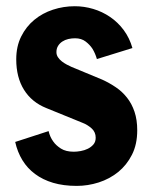

<svg xmlns="http://www.w3.org/2000/svg" viewBox="-20 -590 492 623"><path d="M137.7 -164.6Q142.1 -145.5 152.8 -130.9Q161.6 -118.2 177.7 -107.9Q193.8 -97.7 219.7 -97.7Q229.5 -97.7 241.9 -99.9Q254.4 -102.1 265.1 -107.4Q275.9 -112.8 283.2 -121.3Q290.5 -129.9 290.5 -143.1Q290.5 -161.1 277.8 -172.9Q265.1 -184.6 248 -191.4L130.4 -239.3Q83 -258.3 57.9 -298.6Q32.7 -338.9 32.7 -397.5Q32.7 -439.5 48.8 -471.7Q64.9 -503.9 91.3 -525.6Q117.7 -547.4 151.9 -558.6Q186 -569.8 222.7 -569.8Q252.9 -569.8 282.5 -561Q312 -552.2 337.4 -534.9Q362.8 -517.6 381.6 -492.2Q400.4 -466.8 409.7 -434.1L294.4 -398.4Q289.1 -417 279.8 -432.1Q271.5 -444.8 257.8 -455.3Q244.1 -465.8 223.6 -465.8Q212.4 -465.8 201.7 -463.4Q190.9 -460.9 182.4 -455.3Q173.8 -449.7 168.5 -441.2Q163.1 -432.6 163.1 -420.9Q163.1 -411.6 168.2 -404.1Q173.3 -396.5 180.9 -390.6Q188.5 -384.8 196.8 -380.4Q205.1 -376 211.9 -373L312 -331.5Q335.4 -320.8 356.2 -306.6Q377 -292.5 392.3 -272.9Q407.7 -253.4 416.5 -227.3Q425.3 -201.2 425.3 -167Q425.3 -121.6 408.2 -87.9Q391.1 -54.2 363.3 -31.7Q335.4 -9.3 300.3 2Q265.1 13.2 229 13.2Q186 13.2 152.3 3.2Q118.7 -6.8 93.8 -25.4Q68.8 -43.9 52.7 -70.3Q36.6 -96.7 29.3 -129.4Z"/></svg>

Font: Francois One
Style: Regular
Weight: 400
Designer: Vernon Adams
Foundry: vernon adams
Version: Version 1.000